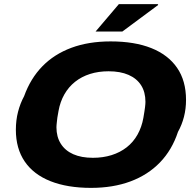

<svg xmlns="http://www.w3.org/2000/svg" viewBox="-20 -900 951 932"><path d="M422 12Q307 12 225 -20.5Q143 -53 100 -116Q57 -179 57 -270Q57 -316 67.5 -357Q78 -398 97 -433Q128 -519 185.5 -578Q243 -637 326.5 -668Q410 -699 517 -699Q633 -699 714.5 -666.5Q796 -634 839.5 -571Q883 -508 883 -415Q883 -372 873 -333Q863 -294 844 -260Q815 -172 756.5 -111.5Q698 -51 613.5 -19.5Q529 12 422 12ZM431 -134Q480 -134 521.5 -147Q563 -160 595 -185Q627 -210 647.5 -246.5Q668 -283 676 -328Q679 -346 681 -358.5Q683 -371 684 -379.5Q685 -388 685.5 -394.5Q686 -401 686 -406Q686 -453 665 -486Q644 -519 604 -536.5Q564 -554 507 -554Q458 -554 417 -541Q376 -528 344.5 -503Q313 -478 292.5 -442Q272 -406 264 -361Q260 -342 258.5 -329.5Q257 -317 256 -308Q255 -299 254.5 -293Q254 -287 254 -282Q254 -236 275 -202.5Q296 -169 335.5 -151.5Q375 -134 431 -134ZM444 -747 557 -880H746L748 -876L574 -747Z"/></svg>

Font: Archivo SemiExpanded ExtraBold
Style: Italic
Weight: 800
Width: 6
Italic angle: -10°
Designer: Hector Gatti
Foundry: Omnibus-Type
Version: Version 2.001